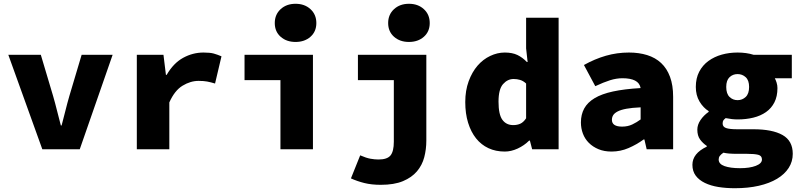

<svg xmlns="http://www.w3.org/2000/svg" viewBox="-20 -790 4240 1016"><path d="M204 0 24 -500H196L261 -282Q272 -244 281.5 -205.5Q291 -167 302 -126H306Q317 -167 326.5 -205.5Q336 -244 347 -282L412 -500H576L402 0Z M704 0V-500H845L858 -394H862Q898 -456 949 -484Q1000 -512 1057 -512Q1092 -512 1111.5 -506.5Q1131 -501 1152 -492L1118 -348Q1095 -355 1076.5 -358.5Q1058 -362 1031 -362Q988 -362 946 -336.5Q904 -311 876 -248V0Z M1464 0V-366H1274V-500H1636V0ZM1544 -568Q1496 -568 1465 -595.5Q1434 -623 1434 -668Q1434 -713 1465 -741.5Q1496 -770 1544 -770Q1592 -770 1623 -741.5Q1654 -713 1654 -668Q1654 -623 1623 -595.5Q1592 -568 1544 -568Z M1995 188Q1946 188 1908 178.5Q1870 169 1837 154L1886 32Q1918 46 1940.5 50Q1963 54 1983 54Q2029 54 2046.5 32.5Q2064 11 2064 -40V-366H1874V-500H2236V-46Q2236 0 2225 42Q2214 84 2186.5 116.5Q2159 149 2112.5 168.5Q2066 188 1995 188ZM2144 -568Q2096 -568 2065 -595.5Q2034 -623 2034 -668Q2034 -713 2065 -741.5Q2096 -770 2144 -770Q2192 -770 2223 -741.5Q2254 -713 2254 -668Q2254 -623 2223 -595.5Q2192 -568 2144 -568Z M2651 12Q2603 12 2564.5 -6Q2526 -24 2499 -58Q2472 -92 2457 -140.5Q2442 -189 2442 -250Q2442 -311 2460 -360Q2478 -409 2507 -442.5Q2536 -476 2574 -494Q2612 -512 2651 -512Q2691 -512 2718 -499Q2745 -486 2768 -462H2772L2764 -534V-696H2936V0H2796L2784 -46H2780Q2754 -20 2719.5 -4Q2685 12 2651 12ZM2696 -128Q2717 -128 2733.5 -135.5Q2750 -143 2764 -164V-348Q2749 -362 2732.5 -367Q2716 -372 2698 -372Q2666 -372 2642 -345Q2618 -318 2618 -252Q2618 -184 2638.5 -156Q2659 -128 2696 -128Z M3216 12Q3177 12 3147 -0.5Q3117 -13 3096 -34Q3075 -55 3064.5 -83Q3054 -111 3054 -142Q3054 -184 3071.5 -216Q3089 -248 3126.5 -270.5Q3164 -293 3224 -306Q3284 -319 3370 -324Q3365 -351 3340.5 -363.5Q3316 -376 3274 -376Q3242 -376 3208.5 -365.5Q3175 -355 3130 -334L3070 -446Q3127 -478 3186 -495Q3245 -512 3308 -512Q3361 -512 3404.5 -498.5Q3448 -485 3478.5 -456.5Q3509 -428 3525.5 -383.5Q3542 -339 3542 -278V0H3402L3390 -52H3386Q3349 -25 3306 -6.5Q3263 12 3216 12ZM3272 -120Q3302 -120 3326 -131.5Q3350 -143 3370 -158V-222Q3324 -220 3294.5 -214.5Q3265 -209 3248 -200Q3231 -191 3224.5 -180Q3218 -169 3218 -156Q3218 -120 3272 -120Z M3869 206Q3822 206 3781.5 199.5Q3741 193 3710 178Q3679 163 3661.5 139.5Q3644 116 3644 82Q3644 22 3720 -14V-18Q3699 -32 3684.5 -52Q3670 -72 3670 -104Q3670 -130 3687 -155Q3704 -180 3730 -198V-202Q3701 -220 3681.5 -253Q3662 -286 3662 -330Q3662 -376 3680 -410.5Q3698 -445 3729 -467.5Q3760 -490 3799.5 -501Q3839 -512 3883 -512Q3930 -512 3968 -500H4170V-376H4080Q4085 -367 4089.5 -353Q4094 -339 4094 -324Q4094 -280 4078 -248.5Q4062 -217 4033.5 -197Q4005 -177 3966.5 -167.5Q3928 -158 3883 -158Q3854 -158 3820 -165Q3811 -158 3807.5 -152.5Q3804 -147 3804 -136Q3804 -119 3822 -112.5Q3840 -106 3882 -106H3967Q4067 -106 4121 -75.5Q4175 -45 4175 24Q4175 65 4153.5 98.5Q4132 132 4092 156Q4052 180 3995.5 193Q3939 206 3869 206ZM3883 -260Q3908 -260 3926 -277Q3944 -294 3944 -330Q3944 -365 3926 -381.5Q3908 -398 3883 -398Q3858 -398 3840.5 -381.5Q3823 -365 3823 -330Q3823 -294 3840.5 -277Q3858 -260 3883 -260ZM3896 100Q3947 100 3979.5 87.5Q4012 75 4012 54Q4012 34 3992 29Q3972 24 3934 24H3884Q3855 24 3838 22.5Q3821 21 3808 18Q3795 27 3789 35Q3783 43 3783 54Q3783 78 3814 89Q3845 100 3896 100Z"/></svg>

Font: Source Code Pro Black
Style: Regular
Weight: 900
Monospace: yes
Designer: Paul D. Hunt, Teo Tuominen
Foundry: Adobe Systems Incorporated
Version: Version 2.030;PS 1.000;hotconv 16.6.51;makeotf.lib2.5.65220